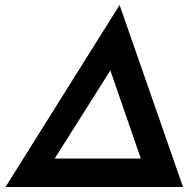

<svg xmlns="http://www.w3.org/2000/svg" viewBox="-20 -749 753 769"><path d="M199 -114H544L422 -467ZM2 0 459 -729 713 0Z"/></svg>

Font: Lexend SemBd
Style: Italic
Weight: 600
Italic angle: -8.13011°
Designer: Bonnie Shaver-Troup, Thomas Jockin
Foundry: Lexend
Version: Version 1.007